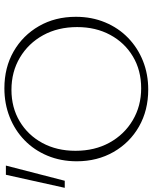

<svg xmlns="http://www.w3.org/2000/svg" viewBox="56 -778 712 897"><g transform="rotate(-90 412.5 -329.0)"><path d="M443 7Q346 7 270.5 -36Q195 -79 151.5 -155Q108 -231 108 -327Q108 -401 134 -463.5Q160 -526 206.5 -571Q253 -616 315 -640.5Q377 -665 449 -665Q546 -665 621 -622Q696 -579 739.5 -503.5Q783 -428 783 -331Q783 -257 757 -194.5Q731 -132 684.5 -87Q638 -42 576.5 -17.5Q515 7 443 7ZM449 -26Q533 -26 597.5 -64.5Q662 -103 698.5 -170.5Q735 -238 735 -325Q735 -415 697 -484Q659 -553 592.5 -592.5Q526 -632 442 -632Q359 -632 294.5 -593.5Q230 -555 193.5 -487.5Q157 -420 157 -333Q157 -243 195 -174Q233 -105 299.5 -65.5Q366 -26 449 -26ZM17 -383H-16L45 -658H88Z"/></g></svg>

Font: Ysabeau ExtraLight
Style: Regular
Weight: 250
Designer: Christian Thalmann (Catharsis Fonts)
Version: Version 2.002